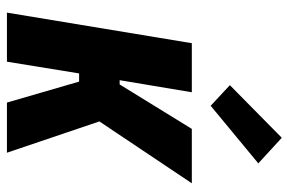

<svg xmlns="http://www.w3.org/2000/svg" viewBox="-156 -656 813 540"><g transform="rotate(90 250.0 -386.5)"><path d="M16 0 102 -520H240L206 -317H218L343 -520H496L322 -260L410 0H269L210 -203H187L154 0ZM278 -573 220 -627 368 -773 440 -707Z"/></g></svg>

Font: Iosevka SS18 Heavy
Style: Italic
Weight: 900
Italic angle: -9°
Monospace: yes
Designer: Belleve Invis
Foundry: Belleve Invis
Version: Version 25.1.1; ttfautohint (v1.8.4)